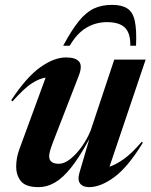

<svg xmlns="http://www.w3.org/2000/svg" viewBox="-20 -757 620 789"><path d="M306 -45.5 347 -185.5Q306.5 -111 272 -68Q237.5 -25 205 -6.5Q172.5 12 139 12Q86 12 66.2 -12.2Q46.5 -36.5 46.5 -73Q46.5 -108 59.5 -143.5L167.5 -438Q141 -434.5 109.2 -413.5Q77.5 -392.5 31.5 -340.5L26 -345Q88 -439.5 145 -480.2Q202 -521 251.5 -521Q291.5 -521 305.5 -503.2Q319.5 -485.5 303 -444L197.5 -172Q182 -132 182 -115.5Q182 -84 222 -84Q244.5 -84 269.5 -104Q294.5 -124 316.8 -155.5Q339 -187 353 -222L449.5 -512H578.5L430 -72Q455.5 -80 488.5 -103.2Q521.5 -126.5 562.5 -174.5L567 -170.5Q505.5 -70 449.5 -29Q393.5 12 346.5 12Q320.5 12 309.2 -2.8Q298 -17.5 306 -45.5ZM420 -666Q373.5 -666 334.8 -643Q296 -620 266.5 -569H239.5Q274.5 -634 304.2 -670.5Q334 -707 366 -722Q398 -737 440 -737Q480.5 -737 503.2 -722.2Q526 -707.5 534 -670.8Q542 -634 539 -569H515.5Q516.5 -620.5 493.5 -643.2Q470.5 -666 420 -666Z"/></svg>

Font: Newsreader Display SemiBold
Style: Italic
Weight: 600
Italic angle: -17°
Designer: Hugues Gentile
Foundry: Production Type
Version: Version 1.001